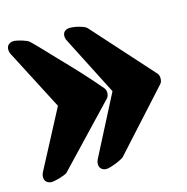

<svg xmlns="http://www.w3.org/2000/svg" viewBox="-88 -584 695 712"><g transform="rotate(-15 259.0 -227.5)"><path d="M-2 -476.1Q-2 -488.3 5.9 -494.9Q13.7 -501.5 25.4 -501.5Q30.3 -501.5 38.6 -499.8Q46.9 -498 55.9 -495.4Q64.9 -492.7 72.8 -489.3Q80.6 -485.8 84 -482.4Q104.5 -462.4 124 -441.7Q143.6 -420.9 163.6 -399.9Q200.2 -362.3 235.6 -324.2Q271 -286.1 304.7 -246.1Q311.5 -237.8 311.5 -226.6Q311.5 -221.2 309.6 -215.3Q307.6 -209.5 303.7 -205.6L88.4 21Q85.4 23.9 76.9 27.3Q68.4 30.8 58.6 33.7Q48.8 36.6 40 38.3Q31.2 40 26.9 40Q15.6 40 7.8 33.4Q0 26.9 0 14.6Q0 4.4 5.4 -5.4L122.1 -227.1L3.4 -456.1Q-2 -465.8 -2 -476.1ZM211.9 -470.2Q211.9 -482.9 220.2 -489Q228.5 -495.1 240.2 -495.1Q245.1 -495.1 254.2 -493.9Q263.2 -492.7 272.7 -490.2Q282.2 -487.8 290.8 -484.4Q299.3 -481 303.2 -476.6L509.3 -247.1Q513.2 -243.2 514.6 -237.8Q516.1 -232.4 516.1 -227.1Q516.1 -221.7 514.6 -216.1Q513.2 -210.4 509.3 -206.5L304.7 19Q302.2 21.5 293.5 26.1Q284.7 30.8 273.7 35.2Q262.7 39.6 252 42.7Q241.2 45.9 235.4 45.9Q224.1 45.9 216.6 39.1Q209 32.2 209 20.5Q209 10.3 214.4 0.5L331.5 -227.1L217.3 -450.7Q214.8 -455.1 213.4 -460Q211.9 -464.8 211.9 -470.2Z"/></g></svg>

Font: Akaash Gobhi Moti
Style: Regular
Weight: 400
Designer: Kulbir Singh Thind, MD
Foundry: Punjab Online
Version: Version 1.200